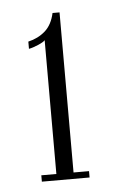

<svg xmlns="http://www.w3.org/2000/svg" viewBox="-38 -774 277 451"><g transform="rotate(-5 100.0 -548.0)"><path d="M43 -351.5V-366.5H78.5V-682Q75.5 -678 62.2 -672.2Q49 -666.5 40 -665V-682Q63.5 -687.5 80 -702Q96.5 -716.5 102.5 -744H119V-366.5H155.5V-351.5Z"/></g></svg>

Font: Imbue 50pt ExtraLight
Style: Regular
Weight: 200
Designer: Tyler Finck
Foundry: Etcetera Type Company
Version: Version 1.102; ttfautohint (v1.8.3)